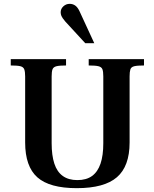

<svg xmlns="http://www.w3.org/2000/svg" viewBox="-20 -968 802 1000"><path d="M380 12Q238 12 174.5 -44.5Q111 -101 111 -226V-570Q111 -594 106.5 -606.5Q102 -619 86.5 -623Q71 -627 36 -627V-660H324V-627Q290 -627 274 -623Q258 -619 253.5 -607Q249 -595 249 -570V-222Q249 -159 263 -116Q277 -73 307 -51.5Q337 -30 383 -30Q430 -30 459.5 -51.5Q489 -73 503.5 -115.5Q518 -158 518 -222V-570Q518 -595 513.5 -607Q509 -619 493 -623Q477 -627 442 -627V-660H730V-627Q695 -627 679 -623Q663 -619 659 -606.5Q655 -594 655 -570V-226Q655 -102 589 -45Q523 12 380 12ZM424 -743 320 -856Q304 -875 300 -884.5Q296 -894 296 -904Q296 -922 310 -935Q324 -948 343 -948Q358 -948 370.5 -940Q383 -932 393 -912L471 -743Z"/></svg>

Font: Frank Ruhl Libre SemiBold
Style: Regular
Weight: 600
Designer: Yanek Iontef
Foundry: Fontef
Version: Version 6.003;gftools[0.9.30]